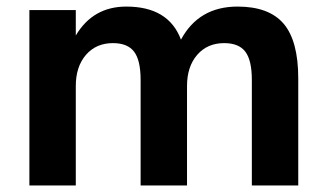

<svg xmlns="http://www.w3.org/2000/svg" viewBox="-20 -570 1007 590"><path d="M70.3 0V-539.1H212.9V-460.9Q265.6 -549.8 368.2 -549.8Q498 -549.8 536.1 -448.2Q590.8 -549.8 710 -549.8Q806.6 -549.8 851.6 -497.1Q896.5 -444.3 896.5 -329.1V0H753.9V-324.2Q753.9 -384.8 733.9 -411.1Q713.9 -437.5 668.9 -437.5Q617.2 -437.5 585.9 -401.4Q554.7 -365.2 554.7 -305.7V0H412.1V-324.2Q412.1 -384.8 392.1 -411.1Q372.1 -437.5 327.1 -437.5Q275.4 -437.5 244.1 -401.4Q212.9 -365.2 212.9 -305.7V0Z"/></svg>

Font: Min Sans Bold
Style: Regular
Weight: 700
Designer: Jinseong-Kim, NotoSansCJK, Nunito
Foundry: Jinseong-Kim
Version: Version 1.400;Glyphs 3.1.2 (3151)